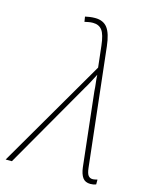

<svg xmlns="http://www.w3.org/2000/svg" viewBox="-160 -839 710 920"><g transform="rotate(15 195.5 -379.0)"><path d="M379 8Q353 8 340.5 -9.5Q328 -27 324 -60L283 -426Q282 -446 279.5 -465Q277 -484 276 -506Q265 -485 255.5 -466.5Q246 -448 236 -432L-12 0H-43L271 -540L259 -646Q253 -700 237.5 -720.5Q222 -741 192 -741Q181 -741 170.5 -739Q160 -737 151 -735L147 -760Q155 -762 168.5 -764Q182 -766 196 -766Q237 -766 257.5 -739Q278 -712 285 -650L351 -64Q354 -37 362 -27Q370 -17 383 -17Q390 -17 396 -18.5Q402 -20 407 -21V3Q394 8 379 8Z"/></g></svg>

Font: Noto Sans Disp Thin
Style: Italic
Weight: 100
Italic angle: -12°
Designer: Monotype Design Team
Foundry: Monotype Imaging Inc.
Version: Version 2.000;GOOG;noto-source:20170915:90ef993387c0